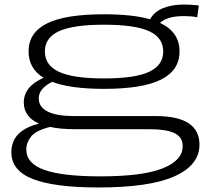

<svg xmlns="http://www.w3.org/2000/svg" viewBox="-20 -607 927 847"><path d="M414 220Q221 220 125.5 183Q30 146 30 64Q30 39 40 15Q50 -9 76.5 -29Q103 -49 152 -62Q85 -91 85 -155Q85 -225 172 -264Q106 -305 106 -380Q106 -463 187 -503.5Q268 -544 439 -544Q565 -544 642 -522Q660 -555 699 -571Q738 -587 794 -587Q821 -587 857 -583L850 -531Q834 -534 819.5 -535Q805 -536 791 -536Q718 -536 686 -506Q772 -466 772 -380Q772 -297 690.5 -256Q609 -215 439 -215Q290 -215 210 -246Q182 -232 166.5 -214Q151 -196 151 -173Q151 -134 191 -114.5Q231 -95 306 -95H667Q860 -95 860 31Q860 121 750.5 170.5Q641 220 414 220ZM439 -261Q575 -261 637.5 -290Q700 -319 700 -380Q700 -441 637.5 -469.5Q575 -498 439 -498Q303 -498 240.5 -469.5Q178 -441 178 -380Q178 -319 240.5 -290Q303 -261 439 -261ZM96 52Q96 115 177 143Q258 171 422 171Q610 171 698 135.5Q786 100 786 38Q786 -3 749 -20Q712 -37 642 -37H311Q247 -37 201 -47Q139 -32 117.5 -5Q96 22 96 52Z"/></svg>

Font: Georama ExtraExtended Light
Style: Regular
Weight: 300
Width: 8
Designer: Jean-Baptiste Levee
Foundry: Production Type
Version: Version 1.000